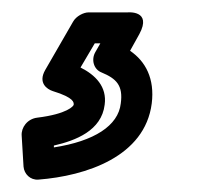

<svg xmlns="http://www.w3.org/2000/svg" viewBox="-20 -48 319 310"><path d="M110 61 133 22H142L134 36C127 48 131 64 144 69C168 79 179 90 175 119C171 155 132 180 67 190V187C102 179 144 163 149 121C153 92 134 73 110 61ZM53 65C41 86 56 96 65 99C101 110 99 118 99 121C99 123 89 136 40 142C24 144 14 158 15 171L18 221C19 233 29 243 42 242C119 236 214 205 225 119C230 79 215 51 190 34L205 7C226 -32 186 -28 186 -28H123C115 -28 103 -22 98 -13Z"/></svg>

Font: Falling Sky
Style: CondOuObl
Weight: 400
Designer: Paul D. Hunt
Foundry: Adobe Systems Incorporated
Version: Version 1.02